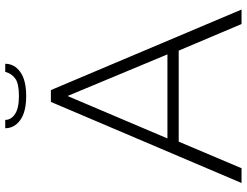

<svg xmlns="http://www.w3.org/2000/svg" viewBox="-122 -798 920 715"><g transform="rotate(-90 337.5 -440.0)"><path d="M218 -880H249Q249 -858 271 -843.5Q293 -829 338 -829Q383 -829 402 -842Q421 -855 428 -880H458Q458 -846 427.5 -824Q397 -802 338 -802Q279 -802 248.5 -824Q218 -846 218 -880ZM316 -710H360L660 0H606L507 -234H168L69 0H14ZM493 -276 338 -648 180 -276Z"/></g></svg>

Font: Raleway-v4020 Light
Style: Regular
Weight: 300
Designer: Matt McInerney, Pablo Impallari, Rodrigo Fuenzalida
Foundry: Matt McInerney, Pablo Impallari, Rodrigo Fuenzalida
Version: Version 4.020;PS 004.020;hotconv 1.0.88;makeotf.lib2.5.64775